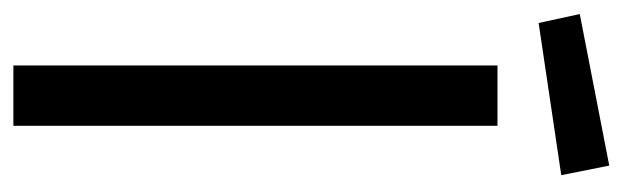

<svg xmlns="http://www.w3.org/2000/svg" viewBox="-334 -574 909 280"><g transform="rotate(90 120.0 -434.5)"><path d="M76 -706H164V0H76ZM1 -826 222 -869 236 -799 14 -766Z"/></g></svg>

Font: Lineal
Style: Regular
Weight: 400
Designer: Created by Frank Adebiaye with contributions from Anton Moglia & Ariel Martín Pérez
Created by Frank ADEBIAYE with FontF
Foundry: Velvetyne Type Foundry
Version: Version 2.000